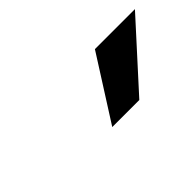

<svg xmlns="http://www.w3.org/2000/svg" viewBox="-21 -954 587 587"><g transform="rotate(-45 272.0 -661.0)"><path d="M240 -558 371 -764H544L357 -558Z"/></g></svg>

Font: Nunito Sans 11pt Black
Style: Italic
Weight: 900
Italic angle: -9°
Version: Version 3.101;gftools[0.9.27]